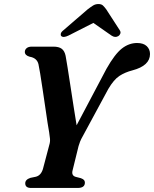

<svg xmlns="http://www.w3.org/2000/svg" viewBox="-20 -931 763 951"><path d="M400.5 -26.5Q400.5 0 364.5 0H134Q105 0 105 -23Q105 -41.5 130.5 -50L157 -55.5Q182.5 -61.5 192.5 -93.5L224.5 -214.5Q229 -229 227.5 -244.5Q226 -260 223.5 -275.5Q220.5 -289 215.5 -323.2Q210.5 -357.5 204 -401.5Q197.5 -445.5 191 -489.2Q184.5 -533 179 -566.8Q173.5 -600.5 170.5 -613Q163 -644 127 -650Q103.5 -656.5 103 -673.5Q103 -685 112 -692.5Q121 -700 137.5 -700H244Q272 -700 286 -689.2Q300 -678.5 305 -654.5Q308 -638.5 314.5 -598.2Q321 -558 328.8 -506Q336.5 -454 344.8 -402Q353 -350 359.5 -310.5L507.5 -590.5Q548.5 -663 583.5 -690.5Q618.5 -718 659 -718Q690.5 -718 706.8 -702.5Q723 -687 723 -663.5Q723 -605.5 636 -582.5Q599 -573 571.2 -554.8Q543.5 -536.5 516.5 -490.5L390.5 -257.5Q381 -241 376.5 -229.2Q372 -217.5 369 -207L340 -89Q332 -61.5 355 -55L380.5 -48.5Q392.5 -44 396.5 -38.8Q400.5 -33.5 400.5 -26.5ZM319.5 -755Q293.5 -742.5 283.5 -752.5Q279.5 -756.5 281.2 -764.5Q283 -772.5 294.5 -781.5L414.5 -885Q429.5 -896.5 441.2 -903.8Q453 -911 467.5 -911Q482 -911 489.8 -903.8Q497.5 -896.5 506 -885L573 -781.5Q579 -772.5 576 -764.5Q573 -756.5 566.5 -752.5Q550.5 -742.5 532 -755L442.5 -817.5Z"/></svg>

Font: Fraunces 9pt SemiBold
Style: Italic
Weight: 600
Italic angle: -16°
Version: Version 1.000;[b76b70a41]